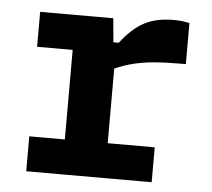

<svg xmlns="http://www.w3.org/2000/svg" viewBox="-44 -594 709 641"><g transform="rotate(5 310.0 -273.0)"><path d="M320.6 -435.8H329.2V-0.2H185.6V-439.7L208.1 -417.2H66.4V-534.2H311.4ZM306.6 -356V-454.3H336.8Q372.7 -501.7 412.8 -523.9Q452.9 -546.1 513.6 -546.1Q542.3 -546.1 566.1 -540.2V-402.9Q504.6 -402.9 461.9 -399.6Q419.3 -396.2 381.7 -386Q344 -375.8 306.6 -356ZM66.4 -117H486.8V0H66.4Z"/></g></svg>

Font: Monaspace Neon Var
Style: Regular
Weight: 400
Designer: Riley Cran and the Lettermatic Team
Version: Version 1.000 (Monaspace Neon Var)